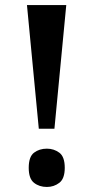

<svg xmlns="http://www.w3.org/2000/svg" viewBox="-20 -734 370 762"><path d="M134 -223 87 -714H243L196 -223ZM166 8Q136 8 115 -8.5Q94 -25 94 -68Q94 -112 115 -128Q136 -144 166 -144Q194 -144 215.5 -128Q237 -112 237 -68Q237 -25 215.5 -8.5Q194 8 166 8Z"/></svg>

Font: Noto Serif Lao Condensed
Style: Bold
Weight: 700
Width: 3
Designer: Monotype Design Team
Foundry: Monotype Imaging Inc.
Version: Version 2.003; ttfautohint (v1.8.4.7-5d5b)